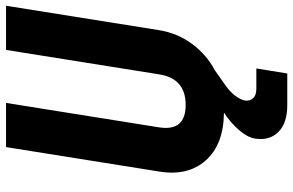

<svg xmlns="http://www.w3.org/2000/svg" viewBox="-192 -578 995 652"><g transform="rotate(-90 306.0 -252.5)"><path d="M274 225Q213 225 183 194.5Q153 164 161 115Q165 90 189.5 61.5Q214 33 249 10Q141 9 87 -51.5Q33 -112 49 -210L132 -730H282L199 -210Q185 -120 275 -120Q365 -120 379 -210L462 -730H612L529 -210Q519 -148 482.5 -98.5Q446 -49 393 -21L339 17Q317 33 304.5 51Q292 69 290 82Q288 98 298 109Q308 120 330 120H399L382 225Z"/></g></svg>

Font: JetBrains Mono ExtraBold
Style: Italic
Weight: 800
Italic angle: -9°
Monospace: yes
Designer: Philipp Nurullin, Konstantin Bulenkov
Foundry: JetBrains
Version: Version 2.305; ttfautohint (v1.8.4.7-5d5b)